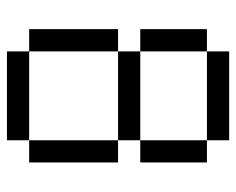

<svg xmlns="http://www.w3.org/2000/svg" viewBox="-82 -582 665 540"><g transform="rotate(90 250.0 -312.5)"><path d="M125 -62.5V0H375V-62.5ZM125 -62.5Q125 -62.5 125 -312.5H62.5Q62.5 -312.5 62.5 -62.5ZM375 -62.5H437.5Q437.5 -62.5 437.5 -312.5H375Q375 -312.5 375 -62.5ZM125 -312.5H375V-375H125ZM125 -375V-562.5H62.5V-375ZM375 -375H437.5V-562.5H375ZM125 -562.5H375V-625H125Z"/></g></svg>

Font: UnifontExMono
Style: Regular
Weight: 500
Version: Version 15.0.06